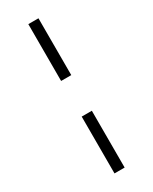

<svg xmlns="http://www.w3.org/2000/svg" viewBox="-247 -797 868 1089"><g transform="rotate(-30 187.0 -253.0)"><path d="M153.8 -370.1V-742.2H220.2V-370.1ZM153.8 235.4V-136.7H220.2V235.4Z"/></g></svg>

Font: Lunasima
Style: Regular
Weight: 400
Designer: The DocRepair Project, Monotype Design Team
Foundry: Google
Version: Version 2.009